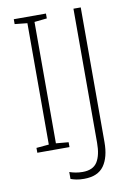

<svg xmlns="http://www.w3.org/2000/svg" viewBox="-97 -774 691 1011"><g transform="rotate(-10 248.5 -268.0)"><path d="M222 0H50V-26L117 -32V-681L50 -688V-714H222V-688L155 -681V-32L222 -26ZM269 178Q246 178 228.5 174.5Q211 171 198 166V129Q212 134 230 137.5Q248 141 268 141Q324 141 346.5 105Q369 69 369 3V-714H408V6Q408 87 375.5 132.5Q343 178 269 178Z"/></g></svg>

Font: Noto Sans Sinhala SemiCondensed ExtraLight
Style: Regular
Weight: 200
Width: 4
Designer: Jelle Bosma - Monotype Design Team
Foundry: Monotype Imaging Inc.
Version: Version 2.006; ttfautohint (v1.8.4.7-5d5b)